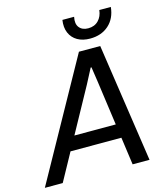

<svg xmlns="http://www.w3.org/2000/svg" viewBox="-165 -1039 988 1141"><g transform="rotate(-15 328.5 -468.5)"><path d="M-32 0 373 -729H504L612 0H508L435 -526L421 -620H416L368 -528L78 0ZM160 -170 202 -255H486L495 -170ZM458 -787Q413 -787 381 -805.5Q349 -824 334.5 -858Q320 -892 327 -937H399Q390 -895 408.5 -872Q427 -849 463 -849Q502 -849 526 -873.5Q550 -898 554 -937H625Q618 -867 573 -827Q528 -787 458 -787Z"/></g></svg>

Font: Mona Sans ExtraLight Medium
Style: Italic
Weight: 500
Italic angle: -11.6951°
Version: Version 2.000